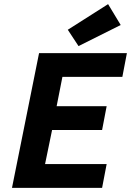

<svg xmlns="http://www.w3.org/2000/svg" viewBox="-20 -909 640 929"><path d="M38 0 169 -652H594L572 -537H282L254 -395H496L474 -280H232L198 -115H496L474 0ZM360 -686 308 -765 503 -889 564 -788Z"/></svg>

Font: TypoPRO Source Code Pro
Style: Bold Italic
Weight: 700
Italic angle: -11°
Monospace: yes
Designer: Paul D. Hunt, Teo Tuominen
Foundry: Adobe Systems Incorporated
Version: Version 1.030;PS 1.0;hotconv 1.0.84;makeotf.lib2.5.63406